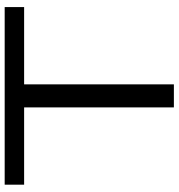

<svg xmlns="http://www.w3.org/2000/svg" viewBox="8 -752 745 800"><g transform="rotate(-90 380.0 -352.5)"><path d="M332 0V-624H10V-705H750V-624H428V0Z"/></g></svg>

Font: Nunito Sans 10pt Expanded
Style: Regular
Weight: 400
Width: 7
Designer: Vernon Adams
Foundry: Vernon Adams
Version: Version 3.101;gftools[0.9.27]